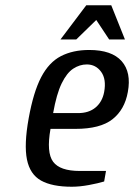

<svg xmlns="http://www.w3.org/2000/svg" viewBox="-20 -700 510 730"><path d="M253 10Q178 10 136 -13.5Q94 -37 82.5 -93.5Q71 -150 89 -250Q107 -350 136.5 -406.5Q166 -463 211.5 -486.5Q257 -510 319 -510Q405 -510 442.5 -467.5Q480 -425 466 -350Q454 -283 407.5 -246.5Q361 -210 267 -210H172Q156 -120 182 -85Q208 -50 283 -50H383L376 -10Q353 -3 318 3.5Q283 10 253 10ZM182 -270H277Q318 -270 343.5 -291.5Q369 -313 376 -350Q385 -399 364.5 -427Q344 -455 310 -455Q283 -455 258.5 -439Q234 -423 214.5 -383Q195 -343 182 -270ZM210 -550 308 -680H403L455 -550H395L346 -624L270 -550Z"/></svg>

Font: Cuprum
Style: Italic
Weight: 400
Italic angle: -10°
Designer: Jovanny Lemonad
Foundry: Jovanny Lemonad
Version: Version 3.000